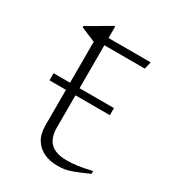

<svg xmlns="http://www.w3.org/2000/svg" viewBox="-129 -546 551 621"><g transform="rotate(30 147.0 -236.0)"><path d="M21.5 -221.5V-248H247V-221.5ZM118.5 -101Q118.5 -63.5 137.8 -44.2Q157 -25 200 -25Q218.5 -25 240.8 -28.2Q263 -31.5 290.5 -38V-27.5Q256.5 -12.5 238 -5.5Q219.5 1.5 207.2 3.2Q195 5 179 5Q154 5 132 -4.8Q110 -14.5 96.5 -35.2Q83 -56 83 -88.5V-401L28.5 -424V-428.5Q37.5 -433.5 46.5 -438.5Q55.5 -443.5 64.2 -448.8Q73 -454 81.2 -459Q89.5 -464 97.8 -468.8Q106 -473.5 114.5 -478.5H118.5V-419.5ZM93.5 -408.5V-435.5H276L269.5 -408.5Z"/></g></svg>

Font: Newsreader 24pt ExtraLight
Style: Regular
Weight: 250
Designer: Hugues Gentile
Foundry: Production Type
Version: Version 1.003